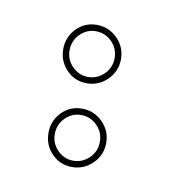

<svg xmlns="http://www.w3.org/2000/svg" viewBox="-41 -469 263 298"><g transform="rotate(10 90.5 -320.0)"><path d="M58 -221.5Q45 -235 45 -254Q45 -273 58 -286.5Q71 -300 90 -300Q109 -300 122.5 -286.5Q136 -273 136 -254Q136 -235 122.5 -221.5Q109 -208 90 -208Q71 -208 58 -221.5ZM58 -353.5Q45 -367 45 -386Q45 -405 58 -418.5Q71 -432 90 -432Q109 -432 122.5 -418.5Q136 -405 136 -386Q136 -367 122.5 -353.5Q109 -340 90 -340Q71 -340 58 -353.5ZM90 -218Q105 -218 115.5 -228.5Q126 -239 126 -254Q126 -269 115.5 -279.5Q105 -290 90 -290Q76 -290 65.5 -279.5Q55 -269 55 -254Q55 -239 65.5 -228.5Q76 -218 90 -218ZM90 -350Q105 -350 115.5 -360.5Q126 -371 126 -386Q126 -401 115.5 -411.5Q105 -422 90 -422Q76 -422 65.5 -411.5Q55 -401 55 -386Q55 -371 65.5 -360.5Q76 -350 90 -350Z"/></g></svg>

Font: Soda Fountain
Style: Outline
Weight: 400
Version: Version 1.0